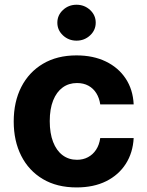

<svg xmlns="http://www.w3.org/2000/svg" viewBox="-20 -789 627 819"><path d="M306.6 10.5Q222.9 10.5 162.7 -25.2Q102.6 -61 70.6 -124.4Q38.5 -187.7 38.5 -270.7Q38.5 -354.5 70.8 -417.9Q103.2 -481.3 163.3 -517Q223.4 -552.7 306.2 -552.7Q377.6 -552.7 431.2 -526.8Q484.9 -500.9 516 -454Q547.2 -407 550.2 -343.8H407.6Q403.6 -371 390.8 -391.5Q378 -412 357.2 -423.4Q336.4 -434.8 308.4 -434.8Q273.3 -434.8 247.3 -415.8Q221.2 -396.9 206.7 -360.5Q192.2 -324.2 192.2 -272.5Q192.2 -220.6 206.5 -183.6Q220.8 -146.6 247 -127Q273.1 -107.4 308.4 -107.4Q334.6 -107.4 355.3 -118.5Q376.1 -129.5 389.8 -150.2Q403.5 -171 407.6 -200.2H550.2Q546.9 -137.5 516.5 -90Q486 -42.5 432.8 -16Q379.5 10.5 306.6 10.5ZM306.4 -615.6Q272.7 -615.6 248.6 -638.1Q224.6 -660.5 224.6 -692.2Q224.6 -724.1 248.6 -746.4Q272.7 -768.8 306.4 -768.8Q340.2 -768.8 364.3 -746.4Q388.3 -724.1 388.3 -692.3Q388.3 -660.5 364.3 -638.1Q340.2 -615.6 306.4 -615.6Z"/></svg>

Font: Inter V
Style: 
Weight: 400
Designer: Rasmus Andersson
Foundry: rsms
Version: Version 4.000;git-a3f224843